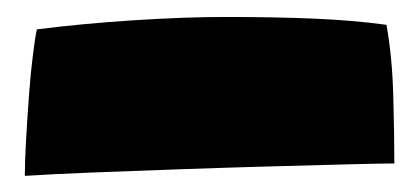

<svg xmlns="http://www.w3.org/2000/svg" viewBox="-20 -452 506 232"><path d="M447 -422Q454 -383 455.2 -336Q456.5 -289 456.5 -254.5Q443 -254.5 403.2 -253.5Q363.5 -252.5 309.5 -251Q255.5 -249.5 197.8 -247.5Q140 -245.5 90.2 -243.5Q40.5 -241.5 10 -239.5Q10 -257 11.5 -283Q13 -309 15 -336.5Q17 -364 19.8 -385.8Q22.5 -407.5 24.5 -416.5Q79.5 -423.5 141.5 -427.5Q203.5 -431.5 252 -431.5Q311.5 -431.5 359.2 -429.5Q407 -427.5 447 -422Z"/></svg>

Font: Grandstander Thin Black
Style: Regular
Weight: 900
Version: Version 1.200